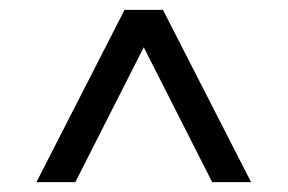

<svg xmlns="http://www.w3.org/2000/svg" viewBox="-20 -720 584 390"><path d="M54 -350 233 -700H311L490 -350H411L272 -624L133 -350Z"/></svg>

Font: Rosa Sans
Style: Regular
Weight: 400
Designer: Pentagram / MCKL
Foundry: Pentagram / MCKL
Version: Version 1.005;September 16, 2019;FontCreator 11.5.0.2425 64-